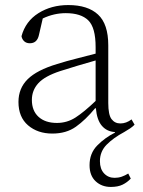

<svg xmlns="http://www.w3.org/2000/svg" viewBox="-20 -515 567 759"><path d="M418 224Q382 224 358 201.5Q334 179 334 138Q334 91 364.5 60Q395 29 435 9Q435 9 434.5 8.5Q434 8 434 7Q402 5 382.5 -18Q363 -41 359 -87H356Q318 -41 280 -14Q242 13 187 13Q129 13 91 -19.5Q53 -52 53 -112Q53 -166 89.5 -202Q126 -238 206 -262Q244 -274 282.5 -283.5Q321 -293 358 -303V-329Q358 -406 329 -434.5Q300 -463 240 -463Q193 -463 149 -442L134 -377Q127 -344 98 -344Q84 -344 75.5 -352Q67 -360 65 -372Q81 -431 132 -463Q183 -495 250 -495Q327 -495 367.5 -457.5Q408 -420 408 -336V-108Q408 -61 421 -44Q434 -27 456 -27Q479 -27 500 -43L512 -22Q504 -14 494.5 -7.5Q485 -1 471 7Q428 30 401.5 57Q375 84 375 122Q375 153 391.5 170.5Q408 188 433 188Q448 188 461 183.5Q474 179 487 171L497 191Q483 206 464.5 215Q446 224 418 224ZM106 -120Q106 -77 132.5 -53Q159 -29 205 -29Q245 -29 278.5 -50.5Q312 -72 358 -116V-276Q323 -266 287.5 -255.5Q252 -245 218 -234Q157 -214 131.5 -186Q106 -158 106 -120Z"/></svg>

Font: Source Serif 4 SmText Light
Style: Regular
Weight: 300
Designer: Frank Grießhammer
Foundry: Adobe
Version: Version 4.005;hotconv 1.1.0;makeotfexe 2.6.0